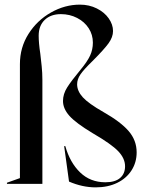

<svg xmlns="http://www.w3.org/2000/svg" viewBox="-20 -794 618 829"><path d="M278 -10 257 -163H262Q282 -92 326 -49.5Q370 -7 435 -7Q477 -7 498.5 -25.5Q520 -44 520 -76Q520 -110 490.5 -141Q461 -172 380 -219Q307 -263 279.5 -294Q252 -325 252 -358Q252 -388 270 -416.5Q288 -445 327 -492Q357 -528 369 -554Q381 -580 381 -610Q381 -644 363 -672Q345 -700 313 -716.5Q281 -733 243 -733Q199 -733 173 -708Q147 -683 147 -640Q147 -608 154 -562Q157 -537 160 -508Q163 -479 163 -449V0H10V-5L66 -25V-517Q66 -589 103 -647.5Q140 -706 200 -740Q260 -774 325 -774Q365 -774 398 -757.5Q431 -741 449.5 -714.5Q468 -688 468 -660Q468 -634 449 -607.5Q430 -581 379 -530Q342 -494 327.5 -473Q313 -452 313 -430Q313 -401 337.5 -374Q362 -347 427 -310Q501 -268 535.5 -228Q570 -188 570 -136Q570 -93 548 -58.5Q526 -24 486 -4.5Q446 15 393 15Q336 15 278 -10Z"/></svg>

Font: Nyght Serif
Style: Regular
Weight: 400
Designer: Maksym Kobuzan
Version: Version 0.410